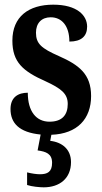

<svg xmlns="http://www.w3.org/2000/svg" viewBox="-20 -567 435 822"><path d="M167 235C235 235 284 197 284 127C284 73 247 42 195 36L200 10C311 6 370 -58 370 -156C370 -250 318 -289 232 -327C157 -360 134 -380 134 -427C134 -468 158 -493 197 -493C244 -493 277 -457 277 -389C328 -389 353 -412 353 -453C353 -501 310 -547 208 -547C103 -547 33 -496 33 -393C33 -301 78 -262 175 -219C242 -188 270 -166 270 -122C270 -76 247 -46 192 -46C135 -46 99 -90 99 -170C59 -170 25 -152 25 -100C25 -40 62 0 154 9L141 77C177 82 203 91 203 130C203 169 183 179 151 179C136 179 116 176 96 171V225C116 232 151 235 167 235Z"/></svg>

Font: Noto Serif Georgian ExtraCondensed Bold
Style: Regular
Weight: 700
Width: 2
Designer: Monotype Design Team, Akaki Razmadze
Foundry: Google LLC
Version: Version 2.003